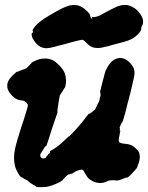

<svg xmlns="http://www.w3.org/2000/svg" viewBox="-20 -712 610 792"><path d="M468 -472Q482 -475 498 -467Q508 -462 518 -451Q528 -440 532 -430Q535 -421 535 -410Q535 -400 529 -377Q526 -363 524 -355Q522 -347 520.5 -340Q519 -333 516.5 -324Q514 -315 512 -307Q510 -299 508.5 -293.5Q507 -288 506 -284.5Q505 -281 504 -276Q503 -271 500 -259.5Q497 -248 495.5 -242.5Q494 -237 493.5 -235.5Q493 -234 490 -224Q487 -210 484 -208Q483 -207 481.5 -204Q480 -201 478 -197Q472 -184 474 -183Q475 -183 474.5 -178.5Q474 -174 474 -173Q474 -172 475 -172L477 -173L476 -170Q475 -167 474.5 -164.5Q474 -162 473 -154Q467 -130 472 -126Q475 -122 486 -120Q489 -119 496 -119Q515 -117 526 -111Q535 -105 542 -98Q556 -84 555 -77Q555 -74 556 -71Q558 -64 556 -57Q555 -52 554.5 -48Q554 -44 552 -39.5Q550 -35 550 -34Q550 -33 548 -29L547 -24L543 -17Q541 -14 535 -8Q529 -2 526 2Q523 6 512 16Q509 18 507 19Q505 20 504 21L502 22V21Q503 20 502 20Q499 20 494 23Q493 24 492 24Q491 24 488 25Q478 30 468 32Q460 33 454 32Q451 31 445.5 31.5Q440 32 437 32Q430 32 426 34Q408 43 394 43Q387 43 383 42Q368 40 355 31Q352 29 351 28Q348 28 341 19Q335 12 329 0Q324 -10 320 -12Q317 -13 306.5 -10.5Q296 -8 284 0Q275 6 274 5Q272 4 267 7Q265 7 264 7Q263 7 262 8Q255 12 253 15Q252 16 248 20Q244 24 242.5 26Q241 28 239 31Q225 42 194 53Q183 57 171 59Q163 60 150 60Q135 60 129 58Q128 57 127 56Q126 54 117 50Q115 49 113.5 48Q112 47 109 45Q106 43 104.5 42Q103 41 101 39.5Q99 38 96 35Q93 32 87.5 29.5Q82 27 79 25Q76 23 75.5 23Q75 23 73 21Q68 18 67 18Q66 19 60.5 11.5Q55 4 52 -3Q46 -13 42 -26Q41 -31 39.5 -39.5Q38 -48 38 -62Q38 -81 42 -97Q47 -123 66 -182Q73 -202 78 -218Q91 -260 93 -267Q96 -278 94 -282Q91 -288 82 -294Q78 -297 67 -298Q59 -299 51 -302Q36 -309 24 -324Q14 -336 11 -348Q10 -351 10 -358Q10 -365 11 -369Q16 -388 41 -409Q48 -416 49 -416Q53 -415 59 -419Q63 -422 64 -421Q66 -421 71 -424Q73 -425 74 -425Q79 -425 85 -429H86L88 -430Q90 -431 90 -431.5Q90 -432 92 -433Q94 -434 93.5 -435Q93 -436 93.5 -436Q94 -436 95.5 -437Q97 -438 97 -438.5Q97 -439 99.5 -441Q102 -443 102.5 -444Q103 -445 105 -447Q110 -450 110 -453Q110 -454 118 -458Q132 -465 143 -468Q173 -475 197 -464Q209 -458 223 -444Q242 -425 248 -408Q251 -399 252 -385Q253 -377 252 -371Q250 -351 247 -350Q246 -350 239 -337Q236 -332 232 -327Q226 -319 226 -314Q225 -307 222 -293Q219 -276 219 -272Q219 -270 218 -266Q217 -262 217 -255V-248L207 -218Q197 -188 194 -180Q191 -171 190 -167.5Q189 -164 186 -154.5Q183 -145 179 -133Q175 -121 174 -117.5Q173 -114 172 -112.5Q171 -111 170.5 -110Q170 -109 170 -109Q168 -110 165.5 -106.5Q163 -103 156 -91Q153 -86 150 -82Q145 -74 146 -71Q146 -65 151 -61Q155 -57 162 -59Q169 -60 169 -62Q169 -63 170.5 -65Q172 -67 172 -67.5Q172 -68 174 -69Q178 -72 178 -75Q178 -76 181 -77.5Q184 -79 185 -81Q186 -83 186 -86Q186 -90 190 -91Q198 -94 213 -105Q236 -122 261 -147Q267 -152 267 -151L268 -149Q269 -150 269 -152Q268 -153 280 -164Q313 -199 339 -234Q346 -243 346.5 -243Q347 -243 349 -243Q351 -242 354 -246Q356 -248 356 -248Q358 -247 361 -251Q362 -253 363 -253Q364 -253 365 -254.5Q366 -256 366.5 -256Q367 -256 368.5 -257.5Q370 -259 370 -259Q371 -258 373 -261.5Q375 -265 375 -266Q374 -266 377 -270.5Q380 -275 381 -277V-278L380 -277L382 -281Q388 -291 390 -298Q392 -303 392 -304L390 -301Q390 -302 392 -308Q397 -322 394 -322Q394 -322 394 -323Q395 -325 394.5 -328Q394 -331 393 -331Q392 -331 394 -338Q398 -354 402 -371Q406 -385 408.5 -395Q411 -405 412 -409Q416 -424 425 -438Q443 -468 468 -472ZM278 -691Q290 -692 300 -690Q320 -686 341 -664Q352 -653 351 -650Q351 -645 357 -636Q360 -633 360 -634Q361 -634 360 -636Q360 -638 359 -640.5Q358 -643 358 -644L359 -643Q361 -642 362 -642Q369 -640 384 -645Q391 -647 406 -656Q448 -679 463 -685Q487 -694 506 -691Q517 -689 525 -684Q546 -674 560 -652Q572 -635 570 -618Q570 -612 568 -610Q561 -599 563 -592Q563 -590 560 -585Q551 -570 534 -558Q520 -547 490 -539Q480 -536 471.5 -534Q463 -532 450.5 -528.5Q438 -525 438 -525Q435 -523 397 -515Q392 -514 382 -514Q370 -514 362 -517Q348 -522 334 -538Q324 -548 319 -548Q317 -548 310.5 -546.5Q304 -545 295 -543Q286 -541 281.5 -539.5Q277 -538 272 -537Q256 -533 247 -530Q237 -527 219 -523Q216 -522 205 -519Q181 -513 172 -513Q154 -513 139 -524Q130 -531 125 -538Q117 -548 113 -557Q108 -575 113 -576Q116 -576 116 -583Q116 -585 115 -585Q114 -585 114 -586Q114 -589 122 -600Q135 -617 162 -635Q180 -647 218 -668Q242 -681 256 -686Q266 -690 278 -691Z"/></svg>

Font: TT2020 Style B
Style: Italic
Weight: 400
Italic angle: -15°
Version: Version 0.2.000